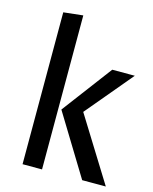

<svg xmlns="http://www.w3.org/2000/svg" viewBox="-108 -783 682 855"><g transform="rotate(15 232.5 -355.0)"><path d="M79.1 -700.2 168.9 -710V0H79.1ZM460 -509.8 279.8 -294.9 462.9 0H354L183.1 -279.8L356 -509.8Z"/></g></svg>

Font: Sansita Light
Style: Regular
Weight: 300
Designer: Pablo Cosgaya
Foundry: Omnibus-Type
Version: Version 1.006;hotconv 1.0.109;makeotfexe 2.5.65596